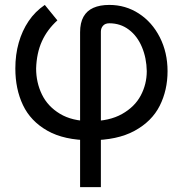

<svg xmlns="http://www.w3.org/2000/svg" viewBox="-20 -557 739 776"><path d="M317.4 -489.3C308.3 -473 303.7 -452.1 303.7 -426.8V199.2H387.7V-428.7C387.7 -438.5 390.6 -446.6 396.5 -453.1C402.3 -459.6 410.8 -462.9 421.9 -462.9C451.8 -462.9 478.2 -454.3 501 -437C523.8 -419.8 541.3 -396.3 553.7 -366.7C566.1 -337.1 572.6 -304.7 573.2 -269.5C573.2 -234.4 565.1 -201.5 548.8 -170.9C532.6 -140.3 507.3 -115.4 473.1 -96.2C439 -77 396.5 -67.4 345.7 -67.4C296.2 -67.4 255 -77.3 222.2 -97.2C189.3 -117 165 -143.1 149.4 -175.3C133.8 -207.5 126 -242.5 126 -280.3C127.3 -321.9 135.1 -358.6 149.4 -390.1C163.7 -421.7 184.6 -449.9 211.9 -474.6L161.1 -537.1C135.1 -519.5 113.3 -497.7 95.7 -471.7C78.1 -445.6 64.8 -416.5 55.7 -384.3C46.5 -352.1 42 -317.4 42 -280.3C42 -224.9 52.2 -175.6 72.8 -132.3C93.3 -89 126.1 -54.5 171.4 -28.8C216.6 -3.1 274.7 9.8 345.7 9.8C418 9.8 477.4 -2.9 523.9 -28.3C570.5 -53.7 604.3 -87.4 625.5 -129.4C646.6 -171.4 657.2 -218.1 657.2 -269.5C657.2 -319.7 646.8 -365.2 626 -406.2C605.1 -447.3 576.8 -479.3 541 -502.4C505.2 -525.6 465.5 -537.1 421.9 -537.1C396.5 -537.1 375 -533.2 357.4 -525.4C339.8 -517.6 326.5 -505.5 317.4 -489.3Z"/></svg>

Font: Pretendard Variable
Style: Regular
Weight: 400
Designer: Base glyphs from Inter by Rasmus Andersson; Hangeul glyphs from Noto Sans CJK(Source Han Sans) by Jang Soo-young and Kan
Foundry: Kil Hyung-jin
Version: Version 1.309;Glyphs 3.2 (3225)